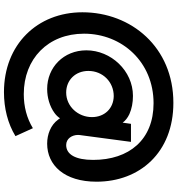

<svg xmlns="http://www.w3.org/2000/svg" viewBox="17 -694 895 969"><g transform="rotate(90 464.5 -209.5)"><path d="M445 218C526 218 603 199 667 160L627 72C576 103 518 118 455 118C277 118 150 -4 150 -186C150 -378 293 -537 501 -537C685 -537 787 -414 787 -232C787 -144 760 -96 712 -96C679 -96 661 -126 661 -156C661 -162 662 -168 663 -175L696 -423H605L599 -381C590 -394 575 -406 556 -415C529 -427 498 -433 464 -433C337 -433 234 -322 234 -198C234 -83 320 0 429 0C473 0 517 -13 550 -37C561 -45 570 -54 577 -65C579 -62 581 -58 584 -55C611 -18 658 0 705 0C814 0 897 -87 897 -249C897 -467 750 -637 499 -637C218 -637 42 -424 42 -178C42 50 205 218 445 218ZM447 -96C384 -96 338 -143 338 -208C338 -281 394 -336 465 -336C528 -335 571 -289 571 -226C571 -156 517 -96 447 -96Z"/></g></svg>

Font: Plus Jakarta Sans
Style: Bold Italic
Weight: 700
Italic angle: -8°
Designer: Gumpita Rahayu
Foundry: Tokotype
Version: Version 2.071;gftools[0.9.30]